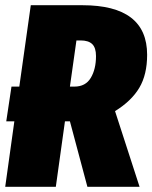

<svg xmlns="http://www.w3.org/2000/svg" viewBox="-21 -716 584 736"><path d="M420 -290 514 0H314L247 -251H228L193 0H-1L34 -251H3L23 -384H53L97 -696H295Q543 -696 543 -506Q543 -430 513 -379.5Q483 -329 420 -290ZM272 -561 247 -384H264Q307 -384 327 -417.5Q347 -451 347 -501Q347 -533 332.5 -547Q318 -561 288 -561Z"/></svg>

Font: Fira Sans Extra Condensed Black
Style: Italic
Weight: 900
Width: 3
Italic angle: -8°
Designer: Carrois Corporate & Edenspiekermann AG
Foundry: Carrois Corporate GbR & Edenspiekermann AG
Version: Version 4.203